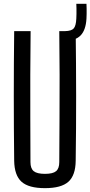

<svg xmlns="http://www.w3.org/2000/svg" viewBox="-20 -960 465 987"><path d="M211.1 7.2Q127.1 7.2 90.6 -25.8Q54 -58.8 52.9 -133.8Q50.9 -301.5 50.9 -466.9Q50.9 -632.4 52.9 -800H137.4Q136.2 -688.4 135.7 -575.9Q135.3 -463.4 135.8 -351Q136.4 -238.5 136.6 -126.5Q136.6 -93.9 153.4 -80.1Q170.3 -66.3 211.1 -66.3Q251.9 -66.3 268.3 -80.1Q284.7 -93.9 284.7 -126.5Q285.3 -238.5 285.9 -351Q286.4 -463.4 286.4 -575.9Q286.3 -688.4 284.7 -800H369.1Q371.2 -632.4 371.4 -466.9Q371.6 -301.5 369.1 -133.8Q368.4 -58.8 331.7 -25.8Q295 7.2 211.1 7.2ZM314.7 -750.8Q310.4 -750.8 305.3 -751.5Q300.1 -752.1 294.7 -752.8V-800Q301.4 -800 305.9 -800Q310.4 -800 314.7 -800Q347.8 -800.8 359.2 -814.2Q370.6 -827.6 372.3 -864.1Q372.8 -874 373.1 -888.1Q373.3 -902.2 373.1 -916.3Q372.8 -930.4 372.3 -940.3H424.5Q425 -930.4 425.3 -916.3Q425.5 -902.2 425.3 -888.1Q425 -874 424.5 -864.1Q421.2 -806.2 395 -778.5Q368.7 -750.8 314.7 -750.8Z"/></svg>

Font: Big Shoulders Text SC Thin
Style: Regular
Weight: 100
Designer: Patric King
Foundry: XO Type Co
Version: Version 2.002